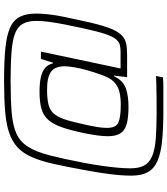

<svg xmlns="http://www.w3.org/2000/svg" viewBox="42 -778 844 969"><g transform="rotate(-90 464.5 -294.0)"><path d="M393 108Q300 108 237 101.5Q174 95 135.5 78Q97 61 79.5 29Q62 -3 62 -53Q62 -82 65 -117.5Q68 -153 74.5 -196.5Q81 -240 91 -294Q107 -382 121.5 -446.5Q136 -511 155.5 -555.5Q175 -600 204.5 -627.5Q234 -655 277.5 -670Q321 -685 385.5 -690.5Q450 -696 541 -696Q639 -696 704 -689.5Q769 -683 808 -666Q847 -649 863.5 -616.5Q880 -584 880 -534Q880 -506 876 -470Q872 -434 863 -391Q854 -348 842 -294Q825 -215 809 -170.5Q793 -126 773.5 -105.5Q754 -85 729.5 -80Q705 -75 670 -75H559L567 -141H564Q541 -94 502 -81Q463 -68 409 -68Q356 -68 323 -77Q290 -86 275.5 -109Q261 -132 261 -172Q261 -195 265 -225Q269 -255 277 -294Q291 -361 306.5 -405Q322 -449 344 -473.5Q366 -498 400 -507.5Q434 -517 485 -517Q528 -517 558 -510.5Q588 -504 605.5 -489Q623 -474 629 -449H632L651 -510H688L603 -108H688Q708 -108 723 -112Q738 -116 751.5 -132.5Q765 -149 777.5 -187Q790 -225 805 -294Q817 -348 825.5 -392Q834 -436 838.5 -470.5Q843 -505 843 -532Q843 -576 828 -602Q813 -628 778.5 -641Q744 -654 686 -658.5Q628 -663 542 -663Q444 -663 379.5 -657.5Q315 -652 274 -633.5Q233 -615 207.5 -574.5Q182 -534 164.5 -466Q147 -398 127 -294Q117 -241 111 -198Q105 -155 102 -120.5Q99 -86 99 -59Q99 -16 112.5 10Q126 36 158.5 50.5Q191 65 247 69.5Q303 74 388 74Q432 74 466.5 73.5Q501 73 526 72.5Q551 72 565 71L558 106Q545 107 534.5 107.5Q524 108 508 108Q492 108 464.5 108Q437 108 393 108ZM420 -107Q476 -107 507 -121.5Q538 -136 555 -168Q565 -187 575 -216Q585 -245 594.5 -278.5Q604 -312 609 -342Q614 -372 614 -390Q614 -438 587 -458.5Q560 -479 497 -479Q453 -479 424 -472.5Q395 -466 377 -447Q359 -428 346.5 -391Q334 -354 321 -293Q312 -254 307.5 -226Q303 -198 303 -177Q303 -132 329.5 -119.5Q356 -107 420 -107Z"/></g></svg>

Font: Saira Thin ExtraLight
Style: Italic
Weight: 250
Italic angle: -12°
Version: Version 1.101